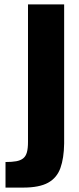

<svg xmlns="http://www.w3.org/2000/svg" viewBox="-20 -830 360 871"><path d="M5 21V-95Q34 -95 53.5 -98.5Q73 -102 85 -111.5Q97 -121 102 -139Q107 -157 107 -186V-810H271V-179Q270 -112 254 -67.5Q238 -23 198 -1Q158 21 85 21Z"/></svg>

Font: Oswald SemiBold
Style: Regular
Weight: 600
Designer: Vernon Adams
Foundry: Vernon Adams
Version: Version 4.100; ttfautohint (v1.8.1.43-b0c9)